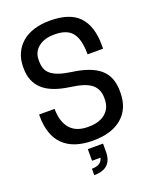

<svg xmlns="http://www.w3.org/2000/svg" viewBox="-180 -892 971 1210"><g transform="rotate(-20 305.5 -286.5)"><path d="M289 -354Q162 -371 105.5 -424Q49 -477 49 -564V-575Q49 -625 67 -665Q85 -705 118 -733.5Q151 -762 198.5 -777Q246 -792 306 -792Q440 -792 501 -727Q562 -662 562 -535V-511H458Q458 -611 423 -655.5Q388 -700 307 -700H300Q236 -700 196 -668.5Q156 -637 156 -583V-575Q156 -548 163.5 -526Q171 -504 190.5 -487.5Q210 -471 242.5 -459.5Q275 -448 324 -441Q452 -424 511 -372.5Q570 -321 570 -225V-214Q570 -107 500.5 -47.5Q431 12 306 12Q175 12 108 -54Q41 -120 41 -249V-259H145Q145 -213 156.5 -179Q168 -145 188.5 -123Q209 -101 238 -90.5Q267 -80 302 -80H310Q381 -80 422 -114.5Q463 -149 463 -209V-217Q463 -276 424 -308.5Q385 -341 289 -354ZM357 105Q357 219 237 219V176Q266 176 285.5 165.5Q305 155 312 129H255V51H357Z"/></g></svg>

Font: Cooper Hewitt
Style: Regular
Weight: 707
Designer: Village Type and Design LLC
Foundry: Cooper Hewitt Smithsonian Design Museum
Version: 1.000